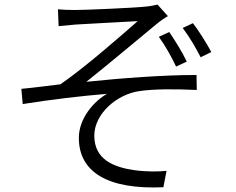

<svg xmlns="http://www.w3.org/2000/svg" viewBox="-20 -785 1040 845"><path d="M235 -744 238 -670C258 -672 287 -675 313 -677C356 -680 540 -689 586 -692C522 -636 359 -492 246 -414C196 -408 128 -399 74 -394L80 -327C204 -347 341 -363 451 -372C397 -342 327 -267 327 -178C327 -26 457 50 699 39L713 -33C678 -30 631 -28 572 -36C480 -49 395 -83 395 -188C395 -284 494 -370 593 -384C652 -393 747 -394 846 -389L845 -455C697 -455 515 -441 360 -425C442 -490 595 -618 670 -680C683 -691 706 -707 719 -714L673 -765C662 -762 643 -758 622 -756C565 -750 355 -741 311 -741C281 -741 257 -742 235 -744ZM725 -644 679 -623C708 -583 734 -536 755 -492L802 -514C780 -560 748 -610 725 -644ZM829 -683 784 -662C813 -624 841 -576 863 -533L910 -556C887 -599 853 -652 829 -683Z"/></svg>

Font: Noto Sans KR DemiLight
Style: Regular
Weight: 350
Designer: Ryoko NISHIZUKA 西塚涼子 (kana, bopomofo & ideographs); Paul D. Hunt (Latin, Greek & Cyrillic); Sandoll Communications 산돌커뮤니
Foundry: Adobe
Version: Version 2.004;hotconv 1.0.118;makeotfexe 2.5.65603